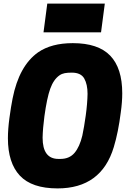

<svg xmlns="http://www.w3.org/2000/svg" viewBox="-20 -1034 720 1068"><path d="M542 -854H222L243 -1014H563ZM300 14Q157 14 90.5 -57Q24 -128 24 -265Q24 -315 32.5 -378Q41 -441 50 -486Q86 -668 192 -743Q266 -794 385 -794Q526 -794 593 -724.5Q660 -655 660 -515Q660 -467 652 -410Q638 -298 613 -216Q544 14 300 14ZM316 -150Q366 -150 394.5 -183.5Q423 -217 438 -280Q448 -327 457 -392Q466 -457 467 -512Q467 -565 448.5 -597.5Q430 -630 379 -630Q356 -630 340 -627Q324 -624 311 -615Q278 -592 259.5 -540.5Q241 -489 227 -387Q218 -319 217 -268Q217 -150 305 -150Z"/></svg>

Font: Tanohe Sans ExtraBold
Style: Italic
Weight: 800
Designer: Village Type and Design LLC & Cristiano Sobral
Foundry: Cooper Hewitt Smithsonian Design Museum
Version: Version 1.00;September 29, 2021;FontCreator 13.0.0.2655 64-b